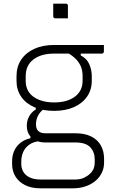

<svg xmlns="http://www.w3.org/2000/svg" viewBox="-20 -776 640 1046"><path d="M126 -92Q126 -111 132 -127.5Q138 -144 149 -157.5Q160 -171 175 -180V-199L220 -183Q198 -167 187 -145.5Q176 -124 176 -98Q176 -73 189.5 -61.5Q203 -50 225 -50H390Q442 -50 477 -32.5Q512 -15 529.5 16.5Q547 48 547 89V110Q547 139 535 164.5Q523 190 500.5 209Q478 228 446.5 239Q415 250 376 250H202Q150 250 115.5 232Q81 214 63.5 184.5Q46 155 46 119V102Q46 71 57.5 45.5Q69 20 91.5 2Q114 -16 146 -23V-48L203 -8Q163 -5 139.5 12Q116 29 106 53Q96 77 96 102V119Q96 140 106.5 159Q117 178 140.5 190Q164 202 203 202H389Q418 202 438.5 192Q459 182 472 169Q485 156 490.5 141.5Q496 127 496 110V91Q496 53 472 26.5Q448 0 389 0H225Q197 0 174.5 -10.5Q152 -21 139 -41.5Q126 -62 126 -92ZM345 -490H420V-474Q453 -457 466.5 -426Q480 -395 480 -362V-336Q480 -287 454.5 -250Q429 -213 383 -192.5Q337 -172 275 -172Q213 -172 167 -192Q121 -212 95.5 -249Q70 -286 70 -335V-361Q70 -413 95.5 -451Q121 -489 167 -510Q213 -531 275 -531Q343 -531 411 -531Q479 -531 546 -531Q546 -522 546 -513Q546 -504 546 -495Q546 -491 543 -487.5Q540 -484 535 -484Q492 -484 448.5 -484Q405 -484 362 -484Q319 -484 275 -484Q204 -484 162 -452Q120 -420 120 -361V-335Q120 -312 127.5 -293Q135 -274 150 -259Q170 -240 201.5 -229Q233 -218 275 -218Q346 -218 388 -249.5Q430 -281 430 -336V-362Q430 -388 422 -410Q414 -432 395.5 -452Q377 -472 345 -490ZM270 -756Q279 -756 287.5 -756Q296 -756 304.5 -756Q313 -756 321.5 -756Q330 -756 339 -756Q344 -756 347 -753Q350 -750 350 -745V-676Q341 -676 332.5 -676Q324 -676 315.5 -676Q307 -676 298.5 -676Q290 -676 281 -676Q276 -676 273 -679Q270 -682 270 -687Z"/></svg>

Font: Recursive Sans Linear Light
Style: Regular
Weight: 300
Version: Version 1.085